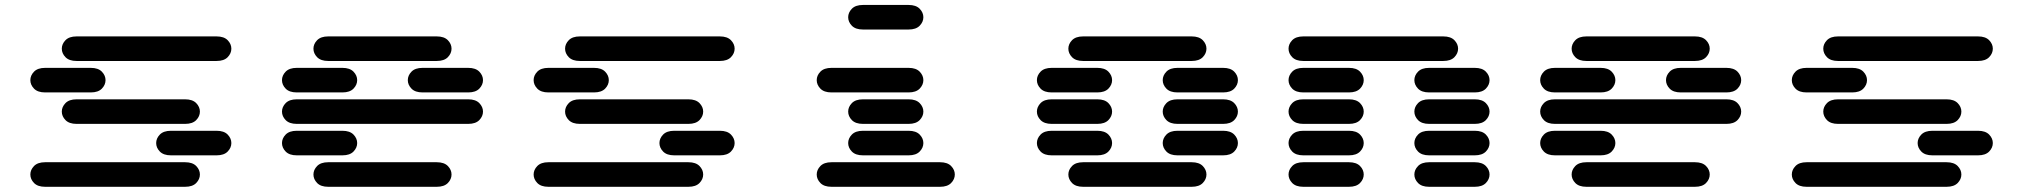

<svg xmlns="http://www.w3.org/2000/svg" viewBox="-20 -756 8040 763"><path d="M159.2 -13.7Q129.9 -13.7 115.2 -28.8Q100.6 -43.9 100.6 -62.5Q100.6 -81.1 115.2 -96.2Q129.9 -111.3 159.2 -111.3H715.8Q745.1 -111.3 759.8 -96.2Q774.4 -81.1 774.4 -62.5Q774.4 -43.9 759.8 -28.8Q745.1 -13.7 715.8 -13.7ZM659.2 -138.7Q629.9 -138.7 615.2 -153.8Q600.6 -168.9 600.6 -187.5Q600.6 -206.1 615.2 -221.2Q629.9 -236.3 659.2 -236.3H840.8Q870.1 -236.3 884.8 -221.2Q899.4 -206.1 899.4 -187.5Q899.4 -168.9 884.8 -153.8Q870.1 -138.7 840.8 -138.7ZM284.2 -263.7Q254.9 -263.7 240.2 -278.8Q225.6 -293.9 225.6 -312.5Q225.6 -331.1 240.2 -346.2Q254.9 -361.3 284.2 -361.3H715.8Q745.1 -361.3 759.8 -346.2Q774.4 -331.1 774.4 -312.5Q774.4 -293.9 759.8 -278.8Q745.1 -263.7 715.8 -263.7ZM159.2 -388.7Q129.9 -388.7 115.2 -403.8Q100.6 -418.9 100.6 -437.5Q100.6 -456.1 115.2 -471.2Q129.9 -486.3 159.2 -486.3H340.8Q370.1 -486.3 384.8 -471.2Q399.4 -456.1 399.4 -437.5Q399.4 -418.9 384.8 -403.8Q370.1 -388.7 340.8 -388.7ZM284.2 -513.7Q254.9 -513.7 240.2 -528.8Q225.6 -543.9 225.6 -562.5Q225.6 -581.1 240.2 -596.2Q254.9 -611.3 284.2 -611.3H840.8Q870.1 -611.3 884.8 -596.2Q899.4 -581.1 899.4 -562.5Q899.4 -543.9 884.8 -528.8Q870.1 -513.7 840.8 -513.7Z M1284.2 -13.7Q1254.9 -13.7 1240.2 -28.8Q1225.6 -43.9 1225.6 -62.5Q1225.6 -81.1 1240.2 -96.2Q1254.9 -111.3 1284.2 -111.3H1715.8Q1745.1 -111.3 1759.8 -96.2Q1774.4 -81.1 1774.4 -62.5Q1774.4 -43.9 1759.8 -28.8Q1745.1 -13.7 1715.8 -13.7ZM1159.2 -138.7Q1129.9 -138.7 1115.2 -153.8Q1100.6 -168.9 1100.6 -187.5Q1100.6 -206.1 1115.2 -221.2Q1129.9 -236.3 1159.2 -236.3H1340.8Q1370.1 -236.3 1384.8 -221.2Q1399.4 -206.1 1399.4 -187.5Q1399.4 -168.9 1384.8 -153.8Q1370.1 -138.7 1340.8 -138.7ZM1159.2 -263.7Q1129.9 -263.7 1115.2 -278.8Q1100.6 -293.9 1100.6 -312.5Q1100.6 -331.1 1115.2 -346.2Q1129.9 -361.3 1159.2 -361.3H1840.8Q1870.1 -361.3 1884.8 -346.2Q1899.4 -331.1 1899.4 -312.5Q1899.4 -293.9 1884.8 -278.8Q1870.1 -263.7 1840.8 -263.7ZM1159.2 -388.7Q1129.9 -388.7 1115.2 -403.8Q1100.6 -418.9 1100.6 -437.5Q1100.6 -456.1 1115.2 -471.2Q1129.9 -486.3 1159.2 -486.3H1340.8Q1370.1 -486.3 1384.8 -471.2Q1399.4 -456.1 1399.4 -437.5Q1399.4 -418.9 1384.8 -403.8Q1370.1 -388.7 1340.8 -388.7ZM1659.2 -388.7Q1629.9 -388.7 1615.2 -403.8Q1600.6 -418.9 1600.6 -437.5Q1600.6 -456.1 1615.2 -471.2Q1629.9 -486.3 1659.2 -486.3H1840.8Q1870.1 -486.3 1884.8 -471.2Q1899.4 -456.1 1899.4 -437.5Q1899.4 -418.9 1884.8 -403.8Q1870.1 -388.7 1840.8 -388.7ZM1284.2 -513.7Q1254.9 -513.7 1240.2 -528.8Q1225.6 -543.9 1225.6 -562.5Q1225.6 -581.1 1240.2 -596.2Q1254.9 -611.3 1284.2 -611.3H1715.8Q1745.1 -611.3 1759.8 -596.2Q1774.4 -581.1 1774.4 -562.5Q1774.4 -543.9 1759.8 -528.8Q1745.1 -513.7 1715.8 -513.7Z M2159.2 -13.7Q2129.9 -13.7 2115.2 -28.8Q2100.6 -43.9 2100.6 -62.5Q2100.6 -81.1 2115.2 -96.2Q2129.9 -111.3 2159.2 -111.3H2715.8Q2745.1 -111.3 2759.8 -96.2Q2774.4 -81.1 2774.4 -62.5Q2774.4 -43.9 2759.8 -28.8Q2745.1 -13.7 2715.8 -13.7ZM2659.2 -138.7Q2629.9 -138.7 2615.2 -153.8Q2600.6 -168.9 2600.6 -187.5Q2600.6 -206.1 2615.2 -221.2Q2629.9 -236.3 2659.2 -236.3H2840.8Q2870.1 -236.3 2884.8 -221.2Q2899.4 -206.1 2899.4 -187.5Q2899.4 -168.9 2884.8 -153.8Q2870.1 -138.7 2840.8 -138.7ZM2284.2 -263.7Q2254.9 -263.7 2240.2 -278.8Q2225.6 -293.9 2225.6 -312.5Q2225.6 -331.1 2240.2 -346.2Q2254.9 -361.3 2284.2 -361.3H2715.8Q2745.1 -361.3 2759.8 -346.2Q2774.4 -331.1 2774.4 -312.5Q2774.4 -293.9 2759.8 -278.8Q2745.1 -263.7 2715.8 -263.7ZM2159.2 -388.7Q2129.9 -388.7 2115.2 -403.8Q2100.6 -418.9 2100.6 -437.5Q2100.6 -456.1 2115.2 -471.2Q2129.9 -486.3 2159.2 -486.3H2340.8Q2370.1 -486.3 2384.8 -471.2Q2399.4 -456.1 2399.4 -437.5Q2399.4 -418.9 2384.8 -403.8Q2370.1 -388.7 2340.8 -388.7ZM2284.2 -513.7Q2254.9 -513.7 2240.2 -528.8Q2225.6 -543.9 2225.6 -562.5Q2225.6 -581.1 2240.2 -596.2Q2254.9 -611.3 2284.2 -611.3H2840.8Q2870.1 -611.3 2884.8 -596.2Q2899.4 -581.1 2899.4 -562.5Q2899.4 -543.9 2884.8 -528.8Q2870.1 -513.7 2840.8 -513.7Z M3284.2 -13.7Q3254.9 -13.7 3240.2 -28.8Q3225.6 -43.9 3225.6 -62.5Q3225.6 -81.1 3240.2 -96.2Q3254.9 -111.3 3284.2 -111.3H3715.8Q3745.1 -111.3 3759.8 -96.2Q3774.4 -81.1 3774.4 -62.5Q3774.4 -43.9 3759.8 -28.8Q3745.1 -13.7 3715.8 -13.7ZM3409.2 -138.7Q3379.9 -138.7 3365.2 -153.8Q3350.6 -168.9 3350.6 -187.5Q3350.6 -206.1 3365.2 -221.2Q3379.9 -236.3 3409.2 -236.3H3590.8Q3620.1 -236.3 3634.8 -221.2Q3649.4 -206.1 3649.4 -187.5Q3649.4 -168.9 3634.8 -153.8Q3620.1 -138.7 3590.8 -138.7ZM3409.2 -263.7Q3379.9 -263.7 3365.2 -278.8Q3350.6 -293.9 3350.6 -312.5Q3350.6 -331.1 3365.2 -346.2Q3379.9 -361.3 3409.2 -361.3H3590.8Q3620.1 -361.3 3634.8 -346.2Q3649.4 -331.1 3649.4 -312.5Q3649.4 -293.9 3634.8 -278.8Q3620.1 -263.7 3590.8 -263.7ZM3284.2 -388.7Q3254.9 -388.7 3240.2 -403.8Q3225.6 -418.9 3225.6 -437.5Q3225.6 -456.1 3240.2 -471.2Q3254.9 -486.3 3284.2 -486.3H3590.8Q3620.1 -486.3 3634.8 -471.2Q3649.4 -456.1 3649.4 -437.5Q3649.4 -418.9 3634.8 -403.8Q3620.1 -388.7 3590.8 -388.7ZM3409.2 -638.7Q3379.9 -638.7 3365.2 -653.8Q3350.6 -668.9 3350.6 -687.5Q3350.6 -706.1 3365.2 -721.2Q3379.9 -736.3 3409.2 -736.3H3590.8Q3620.1 -736.3 3634.8 -721.2Q3649.4 -706.1 3649.4 -687.5Q3649.4 -668.9 3634.8 -653.8Q3620.1 -638.7 3590.8 -638.7Z M4284.2 -13.7Q4254.9 -13.7 4240.2 -28.8Q4225.6 -43.9 4225.6 -62.5Q4225.6 -81.1 4240.2 -96.2Q4254.9 -111.3 4284.2 -111.3H4715.8Q4745.1 -111.3 4759.8 -96.2Q4774.4 -81.1 4774.4 -62.5Q4774.4 -43.9 4759.8 -28.8Q4745.1 -13.7 4715.8 -13.7ZM4159.2 -138.7Q4129.9 -138.7 4115.2 -153.8Q4100.6 -168.9 4100.6 -187.5Q4100.6 -206.1 4115.2 -221.2Q4129.9 -236.3 4159.2 -236.3H4340.8Q4370.1 -236.3 4384.8 -221.2Q4399.4 -206.1 4399.4 -187.5Q4399.4 -168.9 4384.8 -153.8Q4370.1 -138.7 4340.8 -138.7ZM4659.2 -138.7Q4629.9 -138.7 4615.2 -153.8Q4600.6 -168.9 4600.6 -187.5Q4600.6 -206.1 4615.2 -221.2Q4629.9 -236.3 4659.2 -236.3H4840.8Q4870.1 -236.3 4884.8 -221.2Q4899.4 -206.1 4899.4 -187.5Q4899.4 -168.9 4884.8 -153.8Q4870.1 -138.7 4840.8 -138.7ZM4159.2 -263.7Q4129.9 -263.7 4115.2 -278.8Q4100.6 -293.9 4100.6 -312.5Q4100.6 -331.1 4115.2 -346.2Q4129.9 -361.3 4159.2 -361.3H4340.8Q4370.1 -361.3 4384.8 -346.2Q4399.4 -331.1 4399.4 -312.5Q4399.4 -293.9 4384.8 -278.8Q4370.1 -263.7 4340.8 -263.7ZM4659.2 -263.7Q4629.9 -263.7 4615.2 -278.8Q4600.6 -293.9 4600.6 -312.5Q4600.6 -331.1 4615.2 -346.2Q4629.9 -361.3 4659.2 -361.3H4840.8Q4870.1 -361.3 4884.8 -346.2Q4899.4 -331.1 4899.4 -312.5Q4899.4 -293.9 4884.8 -278.8Q4870.1 -263.7 4840.8 -263.7ZM4159.2 -388.7Q4129.9 -388.7 4115.2 -403.8Q4100.6 -418.9 4100.6 -437.5Q4100.6 -456.1 4115.2 -471.2Q4129.9 -486.3 4159.2 -486.3H4340.8Q4370.1 -486.3 4384.8 -471.2Q4399.4 -456.1 4399.4 -437.5Q4399.4 -418.9 4384.8 -403.8Q4370.1 -388.7 4340.8 -388.7ZM4659.2 -388.7Q4629.9 -388.7 4615.2 -403.8Q4600.6 -418.9 4600.6 -437.5Q4600.6 -456.1 4615.2 -471.2Q4629.9 -486.3 4659.2 -486.3H4840.8Q4870.1 -486.3 4884.8 -471.2Q4899.4 -456.1 4899.4 -437.5Q4899.4 -418.9 4884.8 -403.8Q4870.1 -388.7 4840.8 -388.7ZM4284.2 -513.7Q4254.9 -513.7 4240.2 -528.8Q4225.6 -543.9 4225.6 -562.5Q4225.6 -581.1 4240.2 -596.2Q4254.9 -611.3 4284.2 -611.3H4715.8Q4745.1 -611.3 4759.8 -596.2Q4774.4 -581.1 4774.4 -562.5Q4774.4 -543.9 4759.8 -528.8Q4745.1 -513.7 4715.8 -513.7Z M5159.2 -13.7Q5129.9 -13.7 5115.2 -28.8Q5100.6 -43.9 5100.6 -62.5Q5100.6 -81.1 5115.2 -96.2Q5129.9 -111.3 5159.2 -111.3H5340.8Q5370.1 -111.3 5384.8 -96.2Q5399.4 -81.1 5399.4 -62.5Q5399.4 -43.9 5384.8 -28.8Q5370.1 -13.7 5340.8 -13.7ZM5659.2 -13.7Q5629.9 -13.7 5615.2 -28.8Q5600.6 -43.9 5600.6 -62.5Q5600.6 -81.1 5615.2 -96.2Q5629.9 -111.3 5659.2 -111.3H5840.8Q5870.1 -111.3 5884.8 -96.2Q5899.4 -81.1 5899.4 -62.5Q5899.4 -43.9 5884.8 -28.8Q5870.1 -13.7 5840.8 -13.7ZM5159.2 -138.7Q5129.9 -138.7 5115.2 -153.8Q5100.6 -168.9 5100.6 -187.5Q5100.6 -206.1 5115.2 -221.2Q5129.9 -236.3 5159.2 -236.3H5340.8Q5370.1 -236.3 5384.8 -221.2Q5399.4 -206.1 5399.4 -187.5Q5399.4 -168.9 5384.8 -153.8Q5370.1 -138.7 5340.8 -138.7ZM5659.2 -138.7Q5629.9 -138.7 5615.2 -153.8Q5600.6 -168.9 5600.6 -187.5Q5600.6 -206.1 5615.2 -221.2Q5629.9 -236.3 5659.2 -236.3H5840.8Q5870.1 -236.3 5884.8 -221.2Q5899.4 -206.1 5899.4 -187.5Q5899.4 -168.9 5884.8 -153.8Q5870.1 -138.7 5840.8 -138.7ZM5159.2 -263.7Q5129.9 -263.7 5115.2 -278.8Q5100.6 -293.9 5100.6 -312.5Q5100.6 -331.1 5115.2 -346.2Q5129.9 -361.3 5159.2 -361.3H5340.8Q5370.1 -361.3 5384.8 -346.2Q5399.4 -331.1 5399.4 -312.5Q5399.4 -293.9 5384.8 -278.8Q5370.1 -263.7 5340.8 -263.7ZM5659.2 -263.7Q5629.9 -263.7 5615.2 -278.8Q5600.6 -293.9 5600.6 -312.5Q5600.6 -331.1 5615.2 -346.2Q5629.9 -361.3 5659.2 -361.3H5840.8Q5870.1 -361.3 5884.8 -346.2Q5899.4 -331.1 5899.4 -312.5Q5899.4 -293.9 5884.8 -278.8Q5870.1 -263.7 5840.8 -263.7ZM5159.2 -388.7Q5129.9 -388.7 5115.2 -403.8Q5100.6 -418.9 5100.6 -437.5Q5100.6 -456.1 5115.2 -471.2Q5129.9 -486.3 5159.2 -486.3H5340.8Q5370.1 -486.3 5384.8 -471.2Q5399.4 -456.1 5399.4 -437.5Q5399.4 -418.9 5384.8 -403.8Q5370.1 -388.7 5340.8 -388.7ZM5659.2 -388.7Q5629.9 -388.7 5615.2 -403.8Q5600.6 -418.9 5600.6 -437.5Q5600.6 -456.1 5615.2 -471.2Q5629.9 -486.3 5659.2 -486.3H5840.8Q5870.1 -486.3 5884.8 -471.2Q5899.4 -456.1 5899.4 -437.5Q5899.4 -418.9 5884.8 -403.8Q5870.1 -388.7 5840.8 -388.7ZM5159.2 -513.7Q5129.9 -513.7 5115.2 -528.8Q5100.6 -543.9 5100.6 -562.5Q5100.6 -581.1 5115.2 -596.2Q5129.9 -611.3 5159.2 -611.3H5715.8Q5745.1 -611.3 5759.8 -596.2Q5774.4 -581.1 5774.4 -562.5Q5774.4 -543.9 5759.8 -528.8Q5745.1 -513.7 5715.8 -513.7Z M6284.2 -13.7Q6254.9 -13.7 6240.2 -28.8Q6225.6 -43.9 6225.6 -62.5Q6225.6 -81.1 6240.2 -96.2Q6254.9 -111.3 6284.2 -111.3H6715.8Q6745.1 -111.3 6759.8 -96.2Q6774.4 -81.1 6774.4 -62.5Q6774.4 -43.9 6759.8 -28.8Q6745.1 -13.7 6715.8 -13.7ZM6159.2 -138.7Q6129.9 -138.7 6115.2 -153.8Q6100.6 -168.9 6100.6 -187.5Q6100.6 -206.1 6115.2 -221.2Q6129.9 -236.3 6159.2 -236.3H6340.8Q6370.1 -236.3 6384.8 -221.2Q6399.4 -206.1 6399.4 -187.5Q6399.4 -168.9 6384.8 -153.8Q6370.1 -138.7 6340.8 -138.7ZM6159.2 -263.7Q6129.9 -263.7 6115.2 -278.8Q6100.6 -293.9 6100.6 -312.5Q6100.6 -331.1 6115.2 -346.2Q6129.9 -361.3 6159.2 -361.3H6840.8Q6870.1 -361.3 6884.8 -346.2Q6899.4 -331.1 6899.4 -312.5Q6899.4 -293.9 6884.8 -278.8Q6870.1 -263.7 6840.8 -263.7ZM6159.2 -388.7Q6129.9 -388.7 6115.2 -403.8Q6100.6 -418.9 6100.6 -437.5Q6100.6 -456.1 6115.2 -471.2Q6129.9 -486.3 6159.2 -486.3H6340.8Q6370.1 -486.3 6384.8 -471.2Q6399.4 -456.1 6399.4 -437.5Q6399.4 -418.9 6384.8 -403.8Q6370.1 -388.7 6340.8 -388.7ZM6659.2 -388.7Q6629.9 -388.7 6615.2 -403.8Q6600.6 -418.9 6600.6 -437.5Q6600.6 -456.1 6615.2 -471.2Q6629.9 -486.3 6659.2 -486.3H6840.8Q6870.1 -486.3 6884.8 -471.2Q6899.4 -456.1 6899.4 -437.5Q6899.4 -418.9 6884.8 -403.8Q6870.1 -388.7 6840.8 -388.7ZM6284.2 -513.7Q6254.9 -513.7 6240.2 -528.8Q6225.6 -543.9 6225.6 -562.5Q6225.6 -581.1 6240.2 -596.2Q6254.9 -611.3 6284.2 -611.3H6715.8Q6745.1 -611.3 6759.8 -596.2Q6774.4 -581.1 6774.4 -562.5Q6774.4 -543.9 6759.8 -528.8Q6745.1 -513.7 6715.8 -513.7Z M7159.2 -13.7Q7129.9 -13.7 7115.2 -28.8Q7100.6 -43.9 7100.6 -62.5Q7100.6 -81.1 7115.2 -96.2Q7129.9 -111.3 7159.2 -111.3H7715.8Q7745.1 -111.3 7759.8 -96.2Q7774.4 -81.1 7774.4 -62.5Q7774.4 -43.9 7759.8 -28.8Q7745.1 -13.7 7715.8 -13.7ZM7659.2 -138.7Q7629.9 -138.7 7615.2 -153.8Q7600.6 -168.9 7600.6 -187.5Q7600.6 -206.1 7615.2 -221.2Q7629.9 -236.3 7659.2 -236.3H7840.8Q7870.1 -236.3 7884.8 -221.2Q7899.4 -206.1 7899.4 -187.5Q7899.4 -168.9 7884.8 -153.8Q7870.1 -138.7 7840.8 -138.7ZM7284.2 -263.7Q7254.9 -263.7 7240.2 -278.8Q7225.6 -293.9 7225.6 -312.5Q7225.6 -331.1 7240.2 -346.2Q7254.9 -361.3 7284.2 -361.3H7715.8Q7745.1 -361.3 7759.8 -346.2Q7774.4 -331.1 7774.4 -312.5Q7774.4 -293.9 7759.8 -278.8Q7745.1 -263.7 7715.8 -263.7ZM7159.2 -388.7Q7129.9 -388.7 7115.2 -403.8Q7100.6 -418.9 7100.6 -437.5Q7100.6 -456.1 7115.2 -471.2Q7129.9 -486.3 7159.2 -486.3H7340.8Q7370.1 -486.3 7384.8 -471.2Q7399.4 -456.1 7399.4 -437.5Q7399.4 -418.9 7384.8 -403.8Q7370.1 -388.7 7340.8 -388.7ZM7284.2 -513.7Q7254.9 -513.7 7240.2 -528.8Q7225.6 -543.9 7225.6 -562.5Q7225.6 -581.1 7240.2 -596.2Q7254.9 -611.3 7284.2 -611.3H7840.8Q7870.1 -611.3 7884.8 -596.2Q7899.4 -581.1 7899.4 -562.5Q7899.4 -543.9 7884.8 -528.8Q7870.1 -513.7 7840.8 -513.7Z"/></svg>

Font: Sixtyfour Normal
Style: Regular
Weight: 400
Monospace: yes
Designer: Jens Kutilek
Foundry: Jens Kutilek
Version: Version 2.000